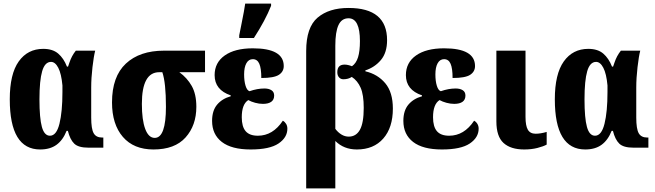

<svg xmlns="http://www.w3.org/2000/svg" viewBox="-20 -816 3617 1061"><path d="M34 -267Q34 -407 83.5 -476.5Q133 -546 219 -546Q271 -546 301.5 -520Q332 -494 350 -448H356Q358 -453 364 -471Q370 -489 378.5 -505Q387 -521 399 -536H506Q498 -505 491 -445Q484 -385 484 -332V-166Q484 -104 497.5 -80Q511 -56 544 -56H551V0H468Q413 0 390 -22.5Q367 -45 355 -93H348Q328 -42 292.5 -16Q257 10 202 10Q34 10 34 -267ZM325 -308V-344Q319 -409 302 -441.5Q285 -474 262 -474Q228 -474 213 -422.5Q198 -371 198 -267Q198 -163 211.5 -114.5Q225 -66 256 -66Q292 -66 308.5 -132Q325 -198 325 -308Z M599 -250Q599 -393 675.5 -464.5Q752 -536 886 -536H1113V-417H971Q1014 -386 1039.5 -341Q1065 -296 1065 -226Q1065 -123 1005.5 -56.5Q946 10 828 10Q719 10 659 -59.5Q599 -129 599 -250ZM897 -226Q897 -359 877 -417H860Q764 -417 764 -242Q764 -153 782.5 -103.5Q801 -54 835 -54Q897 -54 897 -226Z M1302 -621 1313 -676Q1331 -765 1335 -796H1478V-784Q1446 -703 1383 -606H1302ZM1152 -148Q1152 -205 1180 -238Q1208 -271 1255 -284V-289Q1166 -319 1166 -401Q1166 -470 1222 -509.5Q1278 -549 1377 -549Q1548 -549 1548 -451Q1548 -420 1521 -402.5Q1494 -385 1424 -385Q1424 -438 1413 -463.5Q1402 -489 1377 -489Q1354 -489 1341.5 -466.5Q1329 -444 1329 -405Q1329 -368 1337 -342Q1345 -316 1359 -312Q1402 -327 1441 -327Q1465 -327 1480 -317.5Q1495 -308 1495 -288Q1495 -265 1479 -253.5Q1463 -242 1433 -242Q1412 -242 1390 -248Q1368 -254 1352 -263Q1316 -240 1316 -168Q1316 -116 1337.5 -91Q1359 -66 1405 -66Q1488 -66 1543 -149Q1554 -143 1561 -131.5Q1568 -120 1568 -105Q1568 -56 1519 -23Q1470 10 1365 10Q1260 10 1206 -31.5Q1152 -73 1152 -148Z M1672 -534Q1672 -665 1735 -718.5Q1798 -772 1906 -772Q2119 -772 2119 -594Q2119 -525 2085 -484.5Q2051 -444 1999 -427V-422Q2067 -406 2109 -356Q2151 -306 2151 -216Q2151 -111 2098 -50.5Q2045 10 1952 10Q1880 10 1833 -37V225H1672ZM1990 -220Q1990 -292 1973 -331Q1956 -370 1924 -391Q1905 -378 1877 -378Q1863 -378 1853.5 -388.5Q1844 -399 1844 -417Q1844 -459 1884 -459Q1902 -459 1925 -450Q1948 -466 1958.5 -499.5Q1969 -533 1969 -589Q1969 -715 1906 -715Q1868 -715 1850.5 -677.5Q1833 -640 1833 -563V-104Q1848 -84 1867 -72.5Q1886 -61 1907 -61Q1948 -61 1969 -99Q1990 -137 1990 -220Z M2209 -148Q2209 -205 2237 -238Q2265 -271 2312 -284V-289Q2223 -319 2223 -401Q2223 -470 2279 -509.5Q2335 -549 2434 -549Q2605 -549 2605 -451Q2605 -420 2578 -402.5Q2551 -385 2481 -385Q2481 -438 2470 -463.5Q2459 -489 2434 -489Q2411 -489 2398.5 -466.5Q2386 -444 2386 -405Q2386 -368 2394 -342Q2402 -316 2416 -312Q2459 -327 2498 -327Q2522 -327 2537 -317.5Q2552 -308 2552 -288Q2552 -265 2536 -253.5Q2520 -242 2490 -242Q2469 -242 2447 -248Q2425 -254 2409 -263Q2373 -240 2373 -168Q2373 -116 2394.5 -91Q2416 -66 2462 -66Q2545 -66 2600 -149Q2611 -143 2618 -131.5Q2625 -120 2625 -105Q2625 -56 2576 -23Q2527 10 2422 10Q2317 10 2263 -31.5Q2209 -73 2209 -148Z M2723 -145V-536H2884V-170Q2884 -121 2897 -99Q2910 -77 2940 -77Q2967 -77 3001 -87V-17Q2983 -7 2950 1.5Q2917 10 2877 10Q2802 10 2762.5 -26Q2723 -62 2723 -145Z M3046 -267Q3046 -407 3095.5 -476.5Q3145 -546 3231 -546Q3283 -546 3313.5 -520Q3344 -494 3362 -448H3368Q3370 -453 3376 -471Q3382 -489 3390.5 -505Q3399 -521 3411 -536H3518Q3510 -505 3503 -445Q3496 -385 3496 -332V-166Q3496 -104 3509.5 -80Q3523 -56 3556 -56H3563V0H3480Q3425 0 3402 -22.5Q3379 -45 3367 -93H3360Q3340 -42 3304.5 -16Q3269 10 3214 10Q3046 10 3046 -267ZM3337 -308V-344Q3331 -409 3314 -441.5Q3297 -474 3274 -474Q3240 -474 3225 -422.5Q3210 -371 3210 -267Q3210 -163 3223.5 -114.5Q3237 -66 3268 -66Q3304 -66 3320.5 -132Q3337 -198 3337 -308Z"/></svg>

Font: Noto Serif CondBlack
Style: Regular
Weight: 900
Width: 3
Designer: Monotype Design Team
Foundry: Monotype Imaging Inc.
Version: Version 1.001